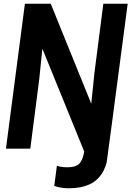

<svg xmlns="http://www.w3.org/2000/svg" viewBox="-20 -800 715 1033"><path d="M352 213Q321 213 299.5 208Q278 203 272 200L286 92Q309 100 344 100Q387 100 406.5 80.5Q426 61 433 15L208 -538L191 -373L143 0H12L114 -780H253L471 -242L488 -407L536 -780H667Q556 65 554 73Q548 97 536 121Q508 171 461.5 192Q415 213 352 213Z"/></svg>

Font: Tanohe Sans SemiBold
Style: Italic
Weight: 600
Designer: Village Type and Design LLC & Cristiano Sobral
Foundry: Cooper Hewitt Smithsonian Design Museum
Version: Version 1.00;September 29, 2021;FontCreator 13.0.0.2655 64-b